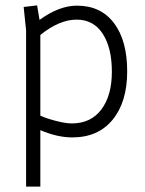

<svg xmlns="http://www.w3.org/2000/svg" viewBox="-20 -502 540 714"><path d="M77 192V-389L68 -476L118 -482L127 -428Q200 -481 266 -481Q355 -481 404 -416Q453 -351 453 -237Q453 -123 399 -57Q345 9 249 9Q193 9 130 -18V192ZM130 -372V-72Q151 -62 187.5 -52.5Q224 -43 247 -43Q318 -43 357 -95Q396 -147 396 -235.5Q396 -324 362 -376.5Q328 -429 264.5 -429Q201 -429 130 -372Z"/></svg>

Font: TypoPRO Lekton
Style: Regular
Weight: 400
Monospace: yes
Designer: Paolo Mazzetti, Luciano Perondi, Raffaele Flato, Elena Papassissa, Emilio Macchia, Michela Povoleri, Tobias Seemiller, R
Version: Version 34.000